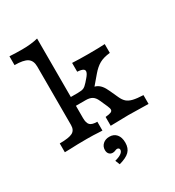

<svg xmlns="http://www.w3.org/2000/svg" viewBox="-199 -750 986 1080"><g transform="rotate(-30 294.0 -209.5)"><path d="M131.7 -115.3V-495Q131.7 -533.7 107.3 -549.9Q83 -566 25 -566V-623.3Q65.9 -620.8 106.6 -620.8Q165.5 -620.8 209.6 -632.1V-115.3Q209.6 -83 222.5 -70.1Q235.5 -57.3 269.1 -57.3V0Q257.8 -0.8 246.4 -0.8Q214.7 -3.2 170.1 -3.2Q106.4 -3.2 58.8 -0.8L25 0V-57.3Q85.4 -57.3 108.5 -69.8Q131.7 -82.3 131.7 -115.3ZM362.4 -103.7 340.6 -152.5Q330.5 -175.7 314.9 -185.5Q299.3 -195.2 273.7 -195.2H188.6V-252.4H255.4Q281.2 -252.4 293.2 -258Q305.3 -263.5 320.6 -281.1L336.7 -299.6Q352.8 -318 355.9 -330.5Q358.9 -343 348.2 -349.5Q337.5 -356 311.6 -357.6V-414.8Q358.3 -412.4 413.3 -412.4Q486.9 -412.4 523.5 -414.8V-357.6Q480.6 -353.1 454.1 -338.1Q427.6 -323.1 401.9 -292.7L333.2 -211.9L325.5 -240.3Q348.6 -239.3 364.5 -232.7Q380.4 -226 393 -211.1Q405.5 -196.1 416.6 -171.1L441.1 -117.5Q451.3 -95 465.4 -82.7Q479.6 -70.5 503.3 -64.8Q527 -59 568.7 -57.3V0Q466.4 -2.4 438.7 -2.4Q403 -2.4 322.8 0V-57.3Q347.6 -59.6 358.1 -64Q368.6 -68.4 369.4 -77.3Q370.2 -86.1 362.4 -103.7ZM302.8 143.1Q302.8 137.4 298.7 133.8Q294.7 130.2 288.3 130.2Q282.7 130.2 275.9 133.4Q271.7 135.1 267.4 136.3Q263.1 137.5 258 137.5Q243.7 137.5 234.9 128.1Q226.1 118.6 226.1 102.1Q226.1 79.3 242.5 64.3Q259 49.3 284.7 49.3Q313.8 49.3 330.3 68.8Q346.9 88.3 346.9 123.2Q346.9 158.8 326.4 179.5Q305.9 200.1 258.6 212.8L246.8 183.5Q274.3 176.5 288.5 166.2Q302.8 155.8 302.8 143.1Z"/></g></svg>

Font: Playfair Micro SmCond SmLight
Style: Regular
Weight: 360
Width: 4
Designer: Claus Eggers Sørensen
Foundry: Claus Eggers Sørensen
Version: Version 2.100;Glyphs 3.2 (3219)